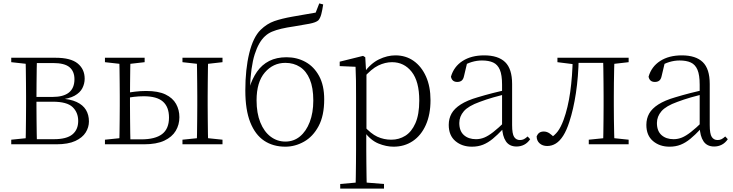

<svg xmlns="http://www.w3.org/2000/svg" viewBox="-20 -847 4305 1127"><path d="M46 0V-27L155 -38L163 -30H297Q371 -30 405 -58Q439 -86 439 -137Q439 -187 406 -218.5Q373 -250 290 -250H163V-278H288Q417 -278 417 -382Q417 -428 388 -452.5Q359 -477 291 -477H163L155 -470L46 -482V-508H306Q395 -508 436 -474.5Q477 -441 477 -385Q477 -356 463.5 -329.5Q450 -303 417.5 -285Q385 -267 328 -262L331 -269Q392 -266 429.5 -248.5Q467 -231 484.5 -202Q502 -173 502 -134Q502 -100 483 -69.5Q464 -39 422 -19.5Q380 0 310 0ZM130 0Q131 -24 131.5 -64.5Q132 -105 132.5 -148.5Q133 -192 133 -226V-283Q133 -316 132.5 -359.5Q132 -403 131.5 -443.5Q131 -484 130 -508H197Q196 -484 195.5 -443Q195 -402 194.5 -355Q194 -308 194 -267V-226Q194 -192 194.5 -148.5Q195 -105 195.5 -64.5Q196 -24 197 0Z M705 0V-29H809Q891 -29 931.5 -60Q972 -91 972 -157Q972 -219 936.5 -250.5Q901 -282 824 -282Q794 -282 765.5 -278.5Q737 -275 708 -269V-300Q740 -305 772.5 -309Q805 -313 838 -313Q909 -313 951.5 -292.5Q994 -272 1013.5 -237Q1033 -202 1033 -159Q1033 -115 1011.5 -79Q990 -43 944.5 -21.5Q899 0 825 0ZM680 0Q681 -24 681.5 -64.5Q682 -105 682.5 -148.5Q683 -192 683 -226V-283Q683 -316 682.5 -359.5Q682 -403 681.5 -443.5Q681 -484 680 -508H746Q745 -484 744.5 -443.5Q744 -403 743.5 -359.5Q743 -316 743 -282V-226Q743 -192 743.5 -148.5Q744 -105 744.5 -64.5Q745 -24 746 0ZM1134 0Q1136 -24 1136.5 -64.5Q1137 -105 1137.5 -148.5Q1138 -192 1138 -226V-283Q1138 -316 1137.5 -359.5Q1137 -403 1136.5 -443.5Q1136 -484 1134 -508H1202Q1201 -484 1200.5 -443.5Q1200 -403 1199.5 -359.5Q1199 -316 1199 -283V-226Q1199 -192 1199.5 -148.5Q1200 -105 1200.5 -64.5Q1201 -24 1202 0ZM596 -482V-508H829V-482L724 -470H703ZM1051 0V-27L1159 -38H1180L1286 -27V0ZM1051 -482V-508H1286V-482L1180 -470H1159ZM596 0V-27L703 -38H716V0Z M1655 14Q1583 14 1530.5 -21Q1478 -56 1449 -129Q1420 -202 1420 -316Q1420 -440 1443 -534.5Q1466 -629 1510 -672Q1547 -708 1590 -723Q1633 -738 1695 -749Q1730 -756 1766.5 -761.5Q1803 -767 1833 -773L1854 -827L1877 -821Q1872 -787 1866 -764Q1860 -741 1849 -728Q1835 -715 1795.5 -707.5Q1756 -700 1706 -692Q1664 -686 1632 -678.5Q1600 -671 1576.5 -661Q1553 -651 1535 -634Q1498 -600 1475 -528Q1452 -456 1447 -327L1443 -329Q1460 -385 1488.5 -426Q1517 -467 1560 -489Q1603 -511 1662 -511Q1723 -511 1773 -483.5Q1823 -456 1853 -401Q1883 -346 1883 -264Q1883 -168 1850 -106.5Q1817 -45 1764.5 -15.5Q1712 14 1655 14ZM1655 -16Q1704 -16 1740.5 -46Q1777 -76 1798 -130.5Q1819 -185 1819 -257Q1819 -332 1798.5 -381Q1778 -430 1741 -454Q1704 -478 1655 -478Q1583 -478 1534.5 -421.5Q1486 -365 1486 -258Q1486 -183 1508 -128.5Q1530 -74 1568.5 -45Q1607 -16 1655 -16Z M1977 260V233L2089 223H2110L2234 233V260ZM2067 260Q2068 229 2068.5 189.5Q2069 150 2069.5 108.5Q2070 67 2070 32V-278Q2070 -330 2069.5 -374Q2069 -418 2067 -455L1974 -459V-485L2111 -519L2124 -511L2129 -425L2131 -420V-80L2130 -71V32Q2130 66 2130.5 107.5Q2131 149 2131.5 189Q2132 229 2133 260ZM2290 14Q2247 14 2201.5 -4.5Q2156 -23 2117 -75H2104L2116 -108Q2157 -62 2195 -44.5Q2233 -27 2277 -27Q2322 -27 2359 -50Q2396 -73 2418.5 -124Q2441 -175 2441 -257Q2441 -369 2396.5 -425.5Q2352 -482 2281 -482Q2241 -482 2200.5 -462.5Q2160 -443 2113 -389L2104 -420H2116Q2156 -475 2204.5 -498.5Q2253 -522 2301 -522Q2362 -522 2408 -489.5Q2454 -457 2480.5 -398Q2507 -339 2507 -259Q2507 -175 2479.5 -113.5Q2452 -52 2403 -19Q2354 14 2290 14Z M2750 14Q2692 14 2653 -19Q2614 -52 2614 -114Q2614 -151 2630.5 -180.5Q2647 -210 2684.5 -234Q2722 -258 2784 -276Q2827 -289 2871.5 -300.5Q2916 -312 2956 -321V-297Q2916 -287 2874.5 -275Q2833 -263 2796 -249Q2729 -225 2702.5 -194Q2676 -163 2676 -125Q2676 -78 2703 -54Q2730 -30 2774 -30Q2799 -30 2822.5 -39.5Q2846 -49 2875.5 -72Q2905 -95 2945 -134L2951 -89H2932Q2900 -55 2872 -32Q2844 -9 2815 2.5Q2786 14 2750 14ZM3012 13Q2970 13 2949.5 -17.5Q2929 -48 2927 -102V-106V-350Q2927 -407 2914 -437.5Q2901 -468 2875 -480Q2849 -492 2809 -492Q2779 -492 2749 -483Q2719 -474 2687 -454L2723 -482L2704 -402Q2700 -382 2690 -374Q2680 -366 2664 -366Q2633 -366 2627 -397Q2644 -456 2695 -489Q2746 -522 2822 -522Q2904 -522 2945 -482.5Q2986 -443 2986 -354V-113Q2986 -61 2998 -43Q3010 -25 3032 -25Q3045 -25 3055 -30Q3065 -35 3077 -46L3092 -30Q3077 -8 3056.5 2.5Q3036 13 3012 13Z M3192 10Q3165 10 3147.5 -5.5Q3130 -21 3130 -47Q3136 -61 3146 -68Q3156 -75 3172 -75Q3189 -75 3204.5 -65Q3220 -55 3238 -35V-26H3208V-35Q3236 -52 3254 -76Q3272 -100 3288 -143Q3314 -214 3327 -306.5Q3340 -399 3342 -508H3377Q3375 -396 3360.5 -300.5Q3346 -205 3322 -132Q3306 -82 3286 -50.5Q3266 -19 3242.5 -4.5Q3219 10 3192 10ZM3252 -482V-508H3355V-470H3348ZM3357 -478V-508H3549V-478ZM3436 0V-27L3545 -38H3565L3670 -27V0ZM3520 0Q3521 -24 3521.5 -64.5Q3522 -105 3522.5 -148.5Q3523 -192 3523 -226V-283Q3523 -316 3522.5 -359.5Q3522 -403 3521.5 -443.5Q3521 -484 3520 -508H3587Q3586 -484 3585 -443.5Q3584 -403 3583.5 -359.5Q3583 -316 3583 -283V-226Q3583 -192 3583.5 -148.5Q3584 -105 3585 -64.5Q3586 -24 3587 0ZM3553 -470V-508H3670V-482L3565 -470Z M3910 14Q3852 14 3813 -19Q3774 -52 3774 -114Q3774 -151 3790.5 -180.5Q3807 -210 3844.5 -234Q3882 -258 3944 -276Q3987 -289 4031.5 -300.5Q4076 -312 4116 -321V-297Q4076 -287 4034.5 -275Q3993 -263 3956 -249Q3889 -225 3862.5 -194Q3836 -163 3836 -125Q3836 -78 3863 -54Q3890 -30 3934 -30Q3959 -30 3982.5 -39.5Q4006 -49 4035.5 -72Q4065 -95 4105 -134L4111 -89H4092Q4060 -55 4032 -32Q4004 -9 3975 2.5Q3946 14 3910 14ZM4172 13Q4130 13 4109.5 -17.5Q4089 -48 4087 -102V-106V-350Q4087 -407 4074 -437.5Q4061 -468 4035 -480Q4009 -492 3969 -492Q3939 -492 3909 -483Q3879 -474 3847 -454L3883 -482L3864 -402Q3860 -382 3850 -374Q3840 -366 3824 -366Q3793 -366 3787 -397Q3804 -456 3855 -489Q3906 -522 3982 -522Q4064 -522 4105 -482.5Q4146 -443 4146 -354V-113Q4146 -61 4158 -43Q4170 -25 4192 -25Q4205 -25 4215 -30Q4225 -35 4237 -46L4252 -30Q4237 -8 4216.5 2.5Q4196 13 4172 13Z"/></svg>

Font: Noto Serif SC
Style: Regular
Weight: 200
Designer: Ryoko NISHIZUKA 西塚涼子 (kana & ideographs); Frank Grießhammer (Latin, Greek & Cyrillic); Wenlong ZHANG 张文龙 (bopomofo); San
Foundry: Adobe
Version: Version 2.001;hotconv 1.1.0;makeotfexe 2.6.0